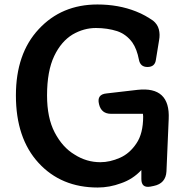

<svg xmlns="http://www.w3.org/2000/svg" viewBox="-20 -819 824 857"><path d="M611 -60Q573 -19 520 -1Q469 18 416 18Q253 18 152 -92Q51 -202 51 -393Q51 -580 153 -689Q255 -799 415 -799Q509 -799 587 -768Q610 -759 628.5 -748.5Q647 -738 663 -727Q683 -711 689 -688Q695 -665 690 -639L676 -553Q672 -520 638 -520Q606 -520 600 -553Q591 -600 571 -629Q544 -666 503 -680Q459 -694 408 -694Q354 -694 304 -665Q253 -634 222 -569Q190 -502 190 -393Q190 -293 224 -228Q259 -161 313 -129Q366 -95 428 -95Q471 -95 516 -115Q559 -134 589 -179Q619 -223 619 -299L618 -311H476Q432 -311 422 -354Q411 -398 456 -402L594 -418Q740 -434 733 -288L723 -54Q720 0 666 11L651 14Q611 21 611 -20Z"/></svg>

Font: s+UCsàWOS
Style: Regular
Weight: 400
Designer: FontworksQlS√∏0¬ü¬ôs√†OS¬àe[W\~√Ñ: ZERO[P0e√∂QI¬ä0¬ÉFSW0¬ò¬ëQ√°0R¬ûO0Little White Dog0YHv}N_0^_qMagmeta0v
Version: Version 1.000; 20230222